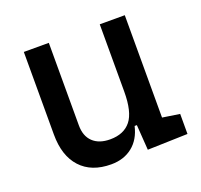

<svg xmlns="http://www.w3.org/2000/svg" viewBox="-98 -628 782 747"><g transform="rotate(-20 293.0 -254.5)"><path d="M242.2 9.8Q160.6 9.8 116 -38.8Q71.3 -87.4 71.3 -175.8V-517.6H174.8V-175.8Q174.8 -131.3 200.2 -107.2Q225.6 -83 271.5 -83Q328.1 -83 356.9 -118.9Q385.7 -154.8 385.7 -239.3V-517.6H489.3V-93.8L560.5 -83V0L394.5 4.9L387.2 -99.6H377.9Q365.7 -46.9 330.1 -18.6Q294.4 9.8 242.2 9.8Z"/></g></svg>

Font: Cascadia Mono PL
Style: Regular
Weight: 400
Monospace: yes
Designer: Aaron Bell
Foundry: Saja Typeworks
Version: Version 2404.023; ttfautohint (v1.8.4)